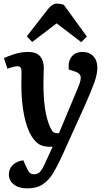

<svg xmlns="http://www.w3.org/2000/svg" viewBox="-20 -811 596 1061"><path d="M320 57Q298 105 274.5 144.5Q251 184 217 207Q183 230 131 230Q84 230 56.5 208.5Q29 187 29 153Q29 121 51.5 100Q74 79 109 75L123 107Q134 132 142.5 142Q151 152 169 152Q190 152 203.5 136Q217 120 235 78L271 0H256Q219 0 196.5 -13.5Q174 -27 154 -59Q128 -101 113 -175Q98 -249 98 -345Q98 -361 98.5 -381Q99 -401 99 -416Q99 -445 77 -445Q68 -445 50.5 -440.5Q33 -436 21 -431L2 -490Q22 -500 60 -512Q98 -524 135 -524Q182 -524 202 -499.5Q222 -475 222 -437Q222 -419 221 -399.5Q220 -380 220 -352Q220 -271 228.5 -213Q237 -155 256 -110Q266 -88 274.5 -81.5Q283 -75 294 -75H306L414 -334Q429 -370 425.5 -388.5Q422 -407 394 -416L360 -427Q355 -471 375.5 -497.5Q396 -524 437 -524Q473 -524 495.5 -500.5Q518 -477 518 -437Q518 -402 501.5 -355.5Q485 -309 448 -226ZM460 -609 429 -578 293 -682 158 -579 128 -610 243 -758Q268 -791 294 -791Q314 -791 333 -784Z"/></svg>

Font: Literata 12pt SemiBold
Style: Italic
Weight: 600
Italic angle: -2°
Designer: Latin by Veronika Burian and Jose Scaglione. Greek by Irene Vlachou. Cyrillic by Vera Evstafieva
Foundry: TypeTogether
Version: Version 3.002